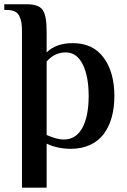

<svg xmlns="http://www.w3.org/2000/svg" viewBox="-37 -680 591 890"><path d="M64.9 189.9V-534.2Q64.9 -559.1 62.3 -575.4Q59.6 -591.8 52.5 -606Q45.4 -620.1 31.2 -627Q17.1 -633.8 -4.9 -633.8H-17.1V-660.2H88.9Q141.6 -660.2 160.4 -634.5Q179.2 -608.9 179.2 -534.2V-437Q222.2 -480 300.8 -480Q394 -480 443.6 -412.6Q493.2 -345.2 493.2 -234.9Q493.2 -181.2 481 -137Q468.8 -92.8 444.6 -59.8Q420.4 -26.9 381.1 -8.5Q341.8 9.8 291 9.8Q229.5 9.8 179.2 -14.2V189.9ZM257.8 -33.2Q315.4 -33.2 344.7 -87.2Q374 -141.1 374 -234.9Q374 -327.1 346.2 -382.1Q318.4 -437 268.1 -437Q215.8 -437 179.2 -395V-54.2Q227.5 -33.2 257.8 -33.2Z"/></svg>

Font: El Messiri SemiBold
Style: Regular
Weight: 600
Designer: Mohamed Gaber
Foundry: Kief Type Foundry
Version: Version 2.007;PS 002.007;hotconv 1.0.88;makeotf.lib2.5.64775